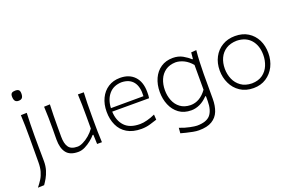

<svg xmlns="http://www.w3.org/2000/svg" viewBox="-110 -1158 2739 1792"><g transform="rotate(-20 1260.0 -262.5)"><path d="M12.4 194.8 74.8 192.4C85.2 177.6 96.2 160.5 108.1 140C119.5 120 129.5 96.7 137.6 70.5C145.7 44.3 150 15.2 150 -17.6C150 -38.1 150 -60 149.5 -82.4C149 -104.8 149 -131 148.6 -161C148.1 -191 148.1 -227.6 148.1 -270.5C148.1 -312.9 148.6 -352.4 149.5 -388.1C150 -423.8 151.4 -460 153.3 -497.6L94.3 -495.7C96.2 -458.6 97.6 -422.4 98.1 -387.1C98.6 -351.4 99 -312.9 99 -270.5L98.1 -27.1C98.1 7.6 94.3 38.1 87.1 63.3C80 88.6 70 111.9 57.1 132.4C44.3 152.9 29 173.8 12.4 194.8ZM121.4 -629C138.1 -629 150.5 -633.8 157.6 -642.9C164.8 -651.9 168.1 -665.7 168.1 -684.8C168.1 -701 164.8 -712.4 157.6 -719.5C150.5 -726.2 139 -729.5 122.9 -729.5C106.2 -729.5 94.3 -726.2 87.1 -720C79.5 -713.8 75.7 -702.9 75.7 -688.1C75.7 -667.6 79.5 -652.4 86.7 -643.3C93.8 -633.8 105.2 -629 121.4 -629Z M481.9 10C504.3 10 527.1 4.3 550 -7.1C572.4 -18.1 593.3 -31.9 612.9 -47.6C632.4 -63.3 648.1 -78.6 660 -92.9H667.6L671 0H719C717.1 -37.1 715.7 -72.9 715.2 -107.6C714.8 -141.9 714.3 -179.5 714.3 -220.5V-271.4C714.3 -312.9 714.8 -351.4 715.2 -387.1C715.7 -422.4 717.1 -458.6 719 -495.7H660.5C661.9 -458.6 663.3 -422.9 664.3 -388.1C664.8 -353.3 665.2 -315.7 665.2 -275.2V-155.2C650 -133.3 631.9 -113.8 611.4 -96.2C590.5 -78.6 569.5 -64.3 548.6 -54.3C527.6 -43.8 509 -38.6 492.9 -38.6C449.5 -38.6 420 -50.5 403.8 -74.3C387.1 -97.6 379 -132.4 379 -178.6V-275.2C379 -315.7 379.5 -353.3 380 -389C380.5 -424.8 381.4 -461 383.3 -498.1L324.8 -495.7C326.7 -458.6 328.1 -422.4 328.6 -387.1C329 -351.4 329.5 -312.9 329.5 -271.4C329.5 -256.7 329.5 -241 329 -224.8C328.6 -208.6 328.6 -189.5 328.6 -168.1C328.6 -110.5 340.5 -66.7 364.3 -36.2C388.1 -5.2 427.1 10 481.9 10Z M1109.5 10C1140.5 10 1169.5 5.7 1197.1 -2.4C1224.3 -10.5 1247.6 -18.1 1267.1 -24.3L1263.8 -76.2C1237.1 -63.8 1210.5 -54.3 1184.3 -47.6C1158.1 -40.5 1134.3 -37.1 1112.9 -37.1C1044.8 -37.1 994.3 -54.8 961 -90.5C927.1 -126.2 909 -174.3 906.7 -235.2H1272.9C1274.3 -244.8 1275.7 -254.3 1276.2 -264.3C1276.7 -274.3 1276.7 -284.8 1276.7 -296.7C1276.7 -363.8 1259 -415.2 1224.3 -451.9C1189.5 -488.6 1141.9 -506.7 1081.4 -506.7C1036.2 -506.7 996.7 -495.7 962.9 -473.8C929 -451.9 903.3 -421.9 884.8 -383.3C866.2 -344.8 857.1 -301 857.1 -251.4C857.1 -201 866.2 -156.2 884.8 -116.7C902.9 -77.1 930.5 -46.2 968.1 -23.8C1005.7 -1.4 1052.9 10 1109.5 10ZM1230 -271 906.7 -270C909 -326.7 925.7 -372.9 956.2 -408.6C986.7 -443.8 1028.6 -461.9 1082.4 -463.3C1133.8 -461.9 1172.4 -444.8 1197.6 -412.4C1222.9 -379.5 1233.8 -332.4 1230 -271Z M1609.5 205.7C1664.3 205.7 1707.6 196.2 1739.5 176.7C1771.4 157.6 1794.8 130.5 1808.6 95.7C1822.4 61 1829.5 20 1829.5 -26.7V-274.3C1829.5 -311.4 1830.5 -350 1832.4 -389.5C1833.8 -429 1836.7 -468.1 1840.5 -506.7L1788.6 -502.9L1782.4 -439H1775.2C1755.7 -457.6 1731.9 -474.8 1703.8 -490.5C1675.7 -505.7 1643.8 -513.3 1608.6 -513.3C1561.9 -513.3 1521.9 -501.9 1489 -479.5C1455.7 -457.1 1430.5 -426.2 1412.9 -387.6C1395.2 -348.6 1386.2 -304.3 1386.2 -255.2C1386.2 -208.6 1394.3 -165.2 1411 -125.7C1427.6 -86.2 1451.9 -54.3 1484.8 -30C1517.6 -5.7 1558.1 6.2 1607.1 6.2C1635.2 6.2 1663.8 -0.5 1692.4 -13.8C1720.5 -27.1 1746.7 -46.7 1771 -72.4H1778.1V-23.3C1778.1 37.1 1765.2 82.4 1740 112.9C1714.3 143.3 1670 158.6 1606.7 158.6C1592.9 158.6 1570.5 155.2 1539 149C1507.6 142.9 1474.3 132.9 1439 119L1434.8 171.9C1449 175.7 1466.7 180.5 1487.1 185.7C1507.6 191 1528.6 195.7 1550.5 199.5C1571.9 203.8 1591.9 205.7 1609.5 205.7ZM1617.1 -41.9C1575.7 -42.9 1541.4 -53.3 1515.2 -73.3C1488.6 -92.9 1469 -119 1456.2 -151C1443.3 -182.9 1437.1 -217.6 1437.1 -254.3C1437.1 -292.9 1443.8 -327.6 1457.1 -359.5C1470.5 -391 1490.5 -416.2 1517.6 -435.7C1544.8 -454.8 1578.6 -464.8 1619 -465.7C1645.2 -465.2 1672.9 -458.1 1701.4 -444.3C1729.5 -430 1755.2 -409 1777.6 -381.9V-136.2C1732.9 -73.8 1679.5 -42.4 1617.1 -41.9Z M2223.8 10C2271.9 10 2314.3 -1.9 2350 -25.2C2385.7 -48.6 2413.8 -80 2433.8 -119.5C2453.3 -159 2463.3 -202.9 2463.3 -251.4C2463.3 -299.5 2453.8 -343.3 2434.8 -381.9C2415.2 -420.5 2387.6 -451 2351.9 -473.3C2316.2 -495.7 2273.3 -506.7 2223.3 -506.7C2175.2 -506.7 2132.9 -495.7 2096.2 -473.8C2059.5 -451.9 2031.4 -421.9 2011 -383.3C1990.5 -344.8 1980.5 -301 1980.5 -251.4C1980.5 -205.2 1990 -162.4 2009 -122.9C2027.6 -82.9 2055.2 -51 2091.9 -26.7C2128.1 -2.4 2171.9 10 2223.8 10ZM2223.8 -36.7C2180 -37.6 2143.8 -48.1 2115.7 -68.6C2087.1 -89 2065.7 -115.2 2051.9 -147.6C2038.1 -180 2031 -214.8 2031 -251.4C2031 -290 2038.1 -325.2 2052.4 -356.2C2066.7 -387.1 2088.1 -412.4 2117.1 -431C2145.7 -449.5 2181.4 -459 2223.8 -460C2283.8 -458.6 2330.5 -438.6 2363.3 -401C2396.2 -362.9 2412.9 -312.9 2412.9 -251.4C2412.9 -214.8 2406.2 -180 2392.9 -147.6C2379.5 -115.2 2359 -89 2331 -68.6C2302.9 -48.1 2267.1 -37.6 2223.8 -36.7Z"/></g></svg>

Font: Pinar Light
Style: Regular
Weight: 300
Designer: Amin Abedi
Version: Version 2.00;September 9, 2021;FontCreator 13.0.0.2683 64-bi